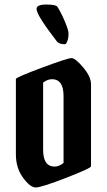

<svg xmlns="http://www.w3.org/2000/svg" viewBox="-20 -826 471 846"><path d="M50 -146V-478Q50 -485 164 -527.5Q278 -570 295 -570Q312 -570 346.5 -529Q381 -488 381 -455V-93Q381 -85 271.5 -42.5Q162 0 137.5 0Q113 0 81.5 -43Q50 -86 50 -146ZM221 -92Q240 -92 260 -108V-403Q260 -477 209 -477Q189 -477 170 -462V-166Q170 -92 221 -92ZM279 -652Q273 -631 266 -631Q241 -631 231 -643Q141 -759 141 -787Q141 -806 184 -806Q227 -806 233 -796Q250 -769 266 -731Q282 -693 282 -678Q282 -663 279 -652Z"/></svg>

Font: Pirata One
Style: Regular
Weight: 400
Designer: Rodrigo Fuenzalida, Nicolas Massi
Foundry: Rodrigo Fuenzalida, Nicolas Massi
Version: Version 1.001